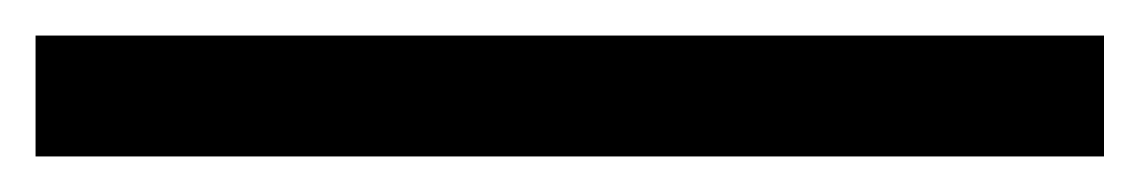

<svg xmlns="http://www.w3.org/2000/svg" viewBox="-20 5 641 108"><path d="M0 93V25H601V93Z"/></svg>

Font: Bricolage Grotesque 96pt ExtraBold Light
Style: Regular
Weight: 300
Version: Version 1.001;gftools[0.9.33.dev8+g029e19f]